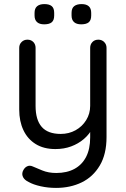

<svg xmlns="http://www.w3.org/2000/svg" viewBox="-20 -719 615 939"><path d="M461 -525Q478 -525 489.5 -513.5Q501 -502 501 -485V-49Q501 35 468 90.5Q435 146 379.5 173Q324 200 254 200Q215 200 179 192Q143 184 120 171Q101 162 93.5 148.5Q86 135 91 120Q98 102 111.5 95Q125 88 140 95Q156 102 186.5 114.5Q217 127 255 127Q307 127 344 107Q381 87 401 48.5Q421 10 421 -47V-118L433 -93Q417 -62 390 -39Q363 -16 328 -3Q293 10 251 10Q194 10 154.5 -14.5Q115 -39 94.5 -82.5Q74 -126 74 -183V-485Q74 -502 85.5 -513.5Q97 -525 114 -525Q132 -525 143 -513.5Q154 -502 154 -485V-201Q154 -133 184 -98.5Q214 -64 277 -64Q317 -64 349.5 -82Q382 -100 401.5 -131.5Q421 -163 421 -201V-485Q421 -502 432 -513.5Q443 -525 461 -525ZM377 -600Q354 -600 342 -611Q330 -622 330 -643V-656Q330 -679 343 -689Q356 -699 379 -699Q402 -699 414 -688.5Q426 -678 426 -656V-643Q426 -620 414 -610Q402 -600 377 -600ZM196 -600Q173 -600 161 -611Q149 -622 149 -643V-656Q149 -678 161.5 -688.5Q174 -699 197 -699Q221 -699 233 -689Q245 -679 245 -656V-643Q245 -620 233 -610Q221 -600 196 -600Z"/></svg>

Font: Quicksand Light Medium
Style: Regular
Weight: 500
Version: Version 3.006